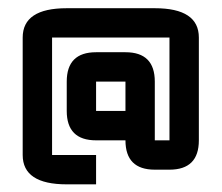

<svg xmlns="http://www.w3.org/2000/svg" viewBox="-20 -582 553 479"><path d="M146.5 -305.2V-378.4Q146.5 -451.7 219.7 -451.7H293Q366.2 -451.7 366.2 -378.4V-231.9H402.8V-488.3H109.9V-195.3H219.7V-122.1H146.5Q36.6 -122.1 36.6 -195.3V-488.3Q36.6 -561.5 146.5 -561.5H366.2Q476.1 -561.5 476.1 -488.3V-231.9Q476.1 -158.7 402.8 -158.7H366.2Q293 -158.7 293 -231.9H219.7Q146.5 -231.9 146.5 -305.2ZM219.7 -378.4V-305.2H293V-378.4Z"/></svg>

Font: BabelStone Khitan Seal Glyphs
Style: Regular
Weight: 400
Designer: Andrew West
Foundry: BabelStone
Version: Version 1.004